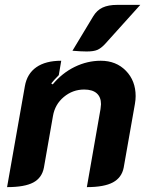

<svg xmlns="http://www.w3.org/2000/svg" viewBox="-20 -758 609 787"><path d="M82 -405Q91 -456 129 -482.5Q167 -509 231 -509L221 -450Q201 -430 190 -416L196 -412Q235 -459 286.5 -484Q338 -509 393 -509Q456 -509 496 -468Q536 -427 536 -364Q536 -349 533 -332L487 -71Q479 -30 443 -10.5Q407 9 336 9L392 -311Q394 -325 394 -331Q394 -360 376.5 -375.5Q359 -391 325 -391Q278 -391 241.5 -360.5Q205 -330 197 -282L160 -71Q152 -29 116.5 -10Q81 9 9 9ZM362 -691Q377 -716 400.5 -727Q424 -738 460 -738H555L410 -577Q394 -560 379 -553.5Q364 -547 335 -547Q313 -547 277 -550Z"/></svg>

Font: K2D ExtraBold
Style: Italic
Weight: 800
Italic angle: -10°
Designer: Katatrad Aksorn Co.,Ltd.
Foundry: Cadson Demak Co.,Ltd.
Version: Version 1.000; ttfautohint (v1.6)